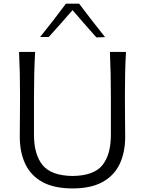

<svg xmlns="http://www.w3.org/2000/svg" viewBox="-20 -1031 802 1062"><path d="M381.3 11.2Q279.3 11.2 214.8 -24.2Q150.4 -59.6 119.9 -124Q89.4 -188.5 89.4 -274.9Q89.4 -307.6 90.1 -368.7Q90.8 -429.7 90.8 -495.6Q90.8 -564.9 89.6 -622.8Q88.4 -680.7 85.4 -743.7H174.3Q170.9 -680.7 169.4 -622.8Q168 -564.9 168 -495.6V-283.7Q168 -176.3 215.8 -117.7Q263.7 -59.1 381.3 -57.6Q499.5 -59.1 546.4 -117.4Q593.3 -175.8 593.3 -284.7V-495.6Q593.3 -564.9 592 -622.8Q590.8 -680.7 587.9 -743.7H676.8Q673.3 -680.7 672.1 -622.8Q670.9 -564.9 670.9 -495.6Q670.9 -429.7 671.6 -368.4Q672.4 -307.1 672.4 -274.4Q672.4 -187.5 641.6 -123.3Q610.8 -59.1 546.6 -23.9Q482.4 11.2 381.3 11.2ZM513.2 -824.2Q479.5 -861.8 446.3 -899.7Q413.1 -937.5 381.3 -975.1Q349.1 -938 316.4 -900.9Q283.7 -863.8 249.5 -826.2H201.7Q239.3 -872.6 274.9 -918.7Q310.5 -964.8 344.7 -1010.7H417.5Q452.1 -964.8 488 -918.5Q523.9 -872.1 561 -825.7Z"/></svg>

Font: Pinar-DS3-FD Regular
Style: Regular
Weight: 400
Designer: Amin Abedi
Version: Version 3.000